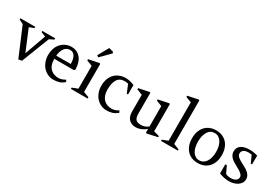

<svg xmlns="http://www.w3.org/2000/svg" viewBox="25 -1711 3816 2674"><g transform="rotate(30 1932.5 -374.0)"><path d="M544.9 -500V-480L475.1 -444.8V-448.2L300.8 1L247.1 12.2L54.2 -444.8L-15.1 -480V-500H224.1V-480L147.9 -450.2L289.1 -112.8L410.2 -451.2L337.9 -480V-500Z M991.7 -247.1H675.8Q676.3 -192.4 691.4 -151.9Q706.5 -111.3 732.4 -88.4Q758.3 -65.4 789.3 -54.7Q820.3 -43.9 856.9 -43.9Q907.7 -43.9 965.8 -78.1L981 -48.8Q939.9 -12.7 898.9 -0.2Q857.9 12.2 805.7 12.2Q760.3 12.2 718.3 -7.1Q676.3 -26.4 644.5 -60.3Q612.8 -94.2 593.8 -143.6Q574.7 -192.9 574.7 -250Q574.7 -304.2 588.6 -348.9Q602.5 -393.6 625.5 -423.3Q648.4 -453.1 679 -473.6Q709.5 -494.1 741.5 -503.2Q773.4 -512.2 806.6 -512.2Q848.1 -512.2 883.5 -496.8Q918.9 -481.4 946.5 -451.4Q974.1 -421.4 990 -372.6Q1005.9 -323.7 1005.9 -261.2ZM808.6 -464.8Q752.4 -464.8 719 -420.4Q685.5 -376 677.7 -298.8H910.6Q910.6 -377 884.3 -420.9Q857.9 -464.8 808.6 -464.8Z M1356 -20V0H1085.9V-20L1175.8 -55.2V-421.9L1085.9 -457V-477.1L1255.9 -512.2L1266.1 -502V-55.2ZM1168.9 -588.9 1264.6 -759.8 1336.9 -740.2 1342.8 -717.8 1195.8 -569.8Z M1661.6 12.2Q1615.7 12.2 1574 -6.6Q1532.2 -25.4 1500.5 -58.8Q1468.8 -92.3 1449.7 -142.1Q1430.7 -191.9 1430.7 -250Q1430.7 -313 1449.7 -363.8Q1468.8 -414.6 1502.2 -446.8Q1535.6 -479 1579.1 -496.1Q1622.6 -513.2 1672.9 -513.2Q1744.6 -513.2 1814 -481V-330.1H1793.9L1739.7 -460.9Q1710.4 -467.8 1681.6 -467.8Q1605 -467.8 1568.4 -411.1Q1531.7 -354.5 1531.7 -250Q1531.7 -150.4 1580.1 -97.2Q1628.4 -43.9 1712.9 -43.9Q1741.7 -43.9 1764.9 -51.5Q1788.1 -59.1 1821.8 -78.1L1836.9 -46.9Q1793.5 -12.7 1752.9 -0.2Q1712.4 12.2 1661.6 12.2Z M1892.1 -457V-477.1L2062 -512.2L2071.8 -502V-176.8Q2071.8 -106.9 2096.2 -79.3Q2120.6 -51.8 2177.7 -51.8Q2245.1 -51.8 2295.9 -94.2V-421.9L2206.1 -457V-477.1L2376 -512.2L2385.7 -502V-67.9L2476.1 -43V-24.9L2306.2 12.2L2295.9 2V-56.2Q2262.2 -23.9 2217.8 -5.9Q2173.3 12.2 2128.9 12.2Q2099.6 12.2 2073.7 2.9Q2047.9 -6.3 2027.1 -25.1Q2006.3 -43.9 1994.1 -75.2Q1981.9 -106.4 1981.9 -147V-421.9Z M2805.7 -20V0H2535.6V-20L2626 -55.2V-671.9L2535.6 -707V-727.1L2706.1 -762.2L2715.8 -752V-55.2Z M3129.9 -512.2Q3185.5 -512.2 3230 -493.2Q3274.4 -474.1 3305.2 -439.7Q3335.9 -405.3 3352.3 -356.9Q3368.7 -308.6 3368.7 -250Q3368.7 -191.9 3352.5 -143.6Q3336.4 -95.2 3305.7 -60.5Q3274.9 -25.9 3230.5 -6.8Q3186 12.2 3129.9 12.2Q3073.2 12.2 3028.8 -6.8Q2984.4 -25.9 2953.6 -60.5Q2922.9 -95.2 2906.7 -143.3Q2890.6 -191.4 2890.6 -250Q2890.6 -308.6 2907 -356.9Q2923.3 -405.3 2954.1 -439.7Q2984.9 -474.1 3029.3 -493.2Q3073.7 -512.2 3129.9 -512.2ZM3023.4 -408.7Q2985.8 -347.7 2985.8 -250Q2985.8 -201.7 2995.4 -161.4Q3004.9 -121.1 3023.2 -92Q3041.5 -63 3068.4 -46.9Q3095.2 -30.8 3129.9 -30.8Q3164.6 -30.8 3191.9 -46.9Q3219.2 -63 3238 -92Q3256.8 -121.1 3266.8 -161.4Q3276.9 -201.7 3276.9 -250Q3276.9 -297.9 3266.8 -338.1Q3256.8 -378.4 3238 -407.5Q3219.2 -436.5 3191.9 -452.9Q3164.6 -469.2 3129.9 -469.2Q3060.5 -469.2 3023.4 -408.7Z M3498.5 -165 3550.8 -54.2Q3557.1 -50.3 3566.4 -47.1Q3575.7 -43.9 3586.4 -41.5Q3597.2 -39.1 3608.4 -37.6Q3619.6 -36.1 3630.4 -36.1Q3655.3 -36.1 3675.5 -41.3Q3695.8 -46.4 3710.4 -55.9Q3725.1 -65.4 3732.9 -79.3Q3740.7 -93.3 3740.7 -110.8Q3740.7 -133.8 3721.9 -154.5Q3703.1 -175.3 3668.9 -194.8L3616.7 -224.1Q3588.9 -238.8 3564.7 -254.4Q3540.5 -270 3522.5 -288.6Q3504.4 -307.1 3493.9 -329.6Q3483.4 -352.1 3483.4 -379.9Q3483.4 -413.6 3496.6 -438.5Q3509.8 -463.4 3534.2 -479.7Q3558.6 -496.1 3593 -504.2Q3627.4 -512.2 3669.4 -512.2Q3733.9 -512.2 3798.3 -491.2L3796.4 -350.1H3776.4L3724.6 -464.8Q3706.1 -467.3 3692.6 -468.8Q3679.2 -470.2 3670.4 -470.2Q3644 -470.2 3624.8 -464.1Q3605.5 -458 3593 -448Q3580.6 -438 3574.5 -425.3Q3568.4 -412.6 3568.4 -398.9Q3568.4 -382.8 3574.5 -369.9Q3580.6 -356.9 3592.5 -345.2Q3604.5 -333.5 3622.6 -322Q3640.6 -310.5 3664.6 -297.9Q3698.7 -279.3 3720.9 -267.6Q3743.2 -255.9 3752.9 -249Q3829.6 -197.8 3829.6 -130.9Q3829.6 -94.7 3812.3 -67.6Q3794.9 -40.5 3766.8 -22.2Q3738.8 -3.9 3703.6 5.1Q3668.5 14.2 3632.8 14.2Q3614.3 14.2 3592.8 11.7Q3571.3 9.3 3549.8 4.9Q3528.3 0.5 3508.5 -5.6Q3488.8 -11.7 3473.6 -19V-165Z"/></g></svg>

Font: Amethysta
Style: Regular
Weight: 400
Designer: Konstantin Vinogradov, Alexei Vanyashin
Foundry: Cyreal (www.cyreal.org)
Version: Version 1.002